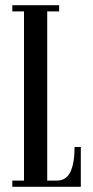

<svg xmlns="http://www.w3.org/2000/svg" viewBox="-20 -720 359 740"><path d="M27.5 0V-24H72.5V-676H27.5V-700H208V-676H162V-24H199Q236 -24 251.8 -58.5Q267.5 -93 267.5 -153.5H291.5V0Z"/></svg>

Font: Imbue 50pt Medium
Style: Regular
Weight: 500
Designer: Tyler Finck
Foundry: Etcetera Type Company
Version: Version 1.102; ttfautohint (v1.8.3)